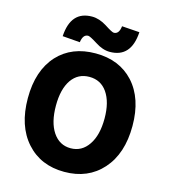

<svg xmlns="http://www.w3.org/2000/svg" viewBox="-139 -1085 1064 1209"><g transform="rotate(15 393.0 -481.0)"><path d="M146 -90Q52 -195 52 -376Q52 -556 146 -659Q238 -758 393 -758Q548 -758 640 -658Q734 -555 734 -376Q734 -195 640 -90Q547 14 393 14Q239 14 146 -90ZM509 -204Q552 -267 552 -376Q552 -483 509 -545Q467 -605 393 -605Q319 -605 277 -545Q235 -484 235 -376Q235 -267 277 -204Q320 -140 393 -140Q466 -140 509 -204ZM379 -822Q330 -853 318 -853Q284 -853 277 -800L163 -809Q173 -976 311 -976Q358 -976 407 -945Q456 -913 468 -913Q502 -913 508 -966L623 -958Q613 -790 474 -790Q428 -790 379 -822Z"/></g></svg>

Font: Source Han Sans CN Heavy
Style: Bold
Weight: 900
Designer: Ryoko NISHIZUKA (kana & ideographs); Paul D. Hunt (Latin, Greek & Cyrillic); Wenlong ZHANG (bopomofo); Sandoll Communica
Foundry: Adobe Systems Incorporated
Version: Version 1.000;PS 1;hotconv 1.0.78;makeotf.lib2.5.61930